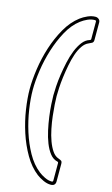

<svg xmlns="http://www.w3.org/2000/svg" viewBox="-146 -910 633 1089"><g transform="rotate(15 170.0 -365.0)"><path d="M156 -366Q156 -387 158 -419.5Q160 -452 165.5 -489Q171 -526 179.5 -564.5Q188 -603 201 -635.5Q214 -668 232 -691.5Q250 -715 274 -722Q281 -724 281 -729V-832Q281 -839 273 -839Q252 -839 231 -829.5Q210 -820 193 -807Q151 -775 121.5 -721Q92 -667 72.5 -604.5Q53 -542 44 -479Q35 -416 35 -366Q35 -315 44.5 -252Q54 -189 73.5 -127Q93 -65 123 -11Q153 43 195 76Q210 88 231.5 98.5Q253 109 273 109Q281 109 281 101V-1Q281 -8 274 -9Q249 -15 231 -38Q213 -61 200 -94Q187 -127 178.5 -166Q170 -205 165 -242.5Q160 -280 158 -313Q156 -346 156 -366ZM175 -366Q175 -347 177 -317Q179 -287 183 -251.5Q187 -216 194.5 -179Q202 -142 213.5 -110.5Q225 -79 240.5 -56.5Q256 -34 277 -27Q288 -23 294 -19Q300 -15 300 -1V101Q300 128 272 128Q251 128 228 117.5Q205 107 188 94Q144 60 111.5 4Q79 -52 58 -116.5Q37 -181 27 -247Q17 -313 17 -366Q17 -419 26.5 -484.5Q36 -550 56.5 -614Q77 -678 109 -734Q141 -790 186 -824Q203 -837 226.5 -847.5Q250 -858 272 -858Q283 -858 291.5 -851Q300 -844 300 -832V-729Q300 -716 291.5 -711Q283 -706 273 -702Q253 -694 237.5 -671.5Q222 -649 211.5 -618Q201 -587 194 -550.5Q187 -514 182.5 -479Q178 -444 176.5 -414Q175 -384 175 -366Z"/></g></svg>

Font: RonaldsonGothicLicht
Style: Regular
Weight: 400
Designer: Mr. Robertson for MacKellar, Smiths & Jordan Co. Philadelphia
Foundry: CAT-Fonts Peter Wiegel
Version: 1.000